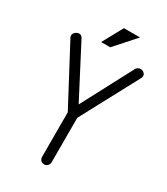

<svg xmlns="http://www.w3.org/2000/svg" viewBox="-211 -946 922 1057"><g transform="rotate(30 250.0 -417.5)"><path d="M26.4 -658.2 218.8 -295.9V-14.6Q218.8 0 227.5 9.8Q236.3 17.6 249 17.6Q260.7 17.6 269.5 9.8Q279.3 0 279.3 -14.6V-295.9L474.6 -661.1Q481.4 -673.8 476.6 -685.5Q471.7 -695.3 460.9 -700.2Q449.2 -705.1 437.5 -701.2Q424.8 -697.3 418 -683.6L249 -363.3L80.1 -687.5Q74.2 -699.2 62.5 -702.1Q51.8 -704.1 41 -698.2Q30.3 -692.4 25.4 -682.6Q19.5 -670.9 26.4 -658.2ZM357.4 -851.6H254.9L184.6 -722.7H242.2Z"/></g></svg>

Font: GulimChe
Style: Regular
Weight: 400
Monospace: yes
Version: Version 2.21